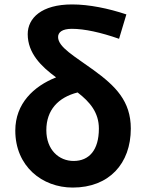

<svg xmlns="http://www.w3.org/2000/svg" viewBox="-20 -832 656 866"><path d="M308 14C472 14 570 -94 570 -252C570 -376 501 -444 402 -516C317 -578 242 -619 242 -665C242 -686 260 -702 304 -702C361 -702 434 -686 517 -657L550 -767C469 -794 382 -812 305 -812C167 -812 105 -750 105 -678C105 -592 166 -532 233 -483C132 -443 49 -365 49 -243C49 -82 170 14 308 14ZM330 -415C386 -372 426 -324 426 -252C426 -155 382 -106 312 -106C246 -106 189 -156 189 -245C189 -336 243 -393 330 -415Z"/></svg>

Font: Noto Sans TC
Style: Bold
Weight: 700
Designer: Ryoko NISHIZUKA 西塚涼子 (kana, bopomofo & ideographs); Paul D. Hunt (Latin, Greek & Cyrillic); Sandoll Communications 산돌커뮤니
Foundry: Adobe
Version: Version 2.004;hotconv 1.0.118;makeotfexe 2.5.65603